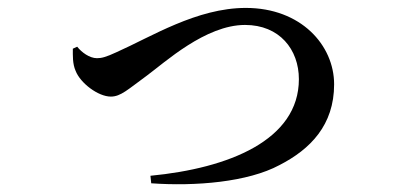

<svg xmlns="http://www.w3.org/2000/svg" viewBox="-20 -478 1040 485"><path d="M175 -360 164 -355C164 -338 163 -317 171 -299C183 -268 228 -234 260 -234C285 -234 303 -252 351 -287C396 -320 499 -415 599 -415C686 -415 735 -353 735 -278C735 -124 558 -53 360 -34L362 -15C474 -7 606 -18 686 -61C764 -101 824 -162 824 -265C824 -364 740 -458 601 -458C477 -458 362 -385 274 -346C248 -334 237 -331 225 -331C206 -331 186 -346 175 -360Z"/></svg>

Font: Noto Serif CJK HK SemiBold
Style: Regular
Weight: 600
Designer: Ryoko NISHIZUKA 西塚涼子 (kana & ideographs); Frank Grießhammer (Latin, Greek & Cyrillic); Wenlong ZHANG 张文龙 (bopomofo); San
Foundry: Adobe
Version: Version 2.001;hotconv 1.1.0;makeotfexe 2.6.0